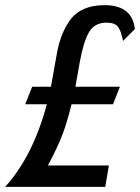

<svg xmlns="http://www.w3.org/2000/svg" viewBox="-38 -726 544 746"><path d="M486 -613 440 -567Q433 -604 421 -621Q409 -638 376 -638Q329 -638 307.5 -600.5Q286 -563 272 -485L255 -389H428L401 -321H240Q223 -251 204 -201.5Q185 -152 148 -83H385L371 0H-18Q90 -119 144 -321H60L87 -389H160L181 -507Q188 -549 199 -580Q210 -611 230 -642Q250 -673 285 -689.5Q320 -706 368 -706Q476 -706 486 -613Z"/></svg>

Font: Cabin
Style: Medium Italic
Weight: 500
Designer: Pablo Impallari
Foundry: Pablo Impallari. www.impallari.com Igino Marini. www.ikern.com
Version: Version 1.005